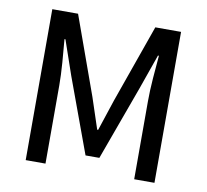

<svg xmlns="http://www.w3.org/2000/svg" viewBox="-73 -713 854 793"><g transform="rotate(10 354.0 -316.5)"><path d="M84 0V-633H192L310 -305Q321 -273 331.5 -240Q342 -207 353 -175H357Q368 -207 378.5 -240Q389 -273 400 -305L516 -633H624V0H539V-328Q539 -370 543 -423.5Q547 -477 551 -520H547L496 -375L382 -62H324L209 -375L159 -520H155Q159 -477 163 -423.5Q167 -370 167 -328V0Z"/></g></svg>

Font: Narnoor
Style: Regular
Weight: 400
Designer: S. Sridhar Murthy
Foundry: SIL International
Version: Version 3.000